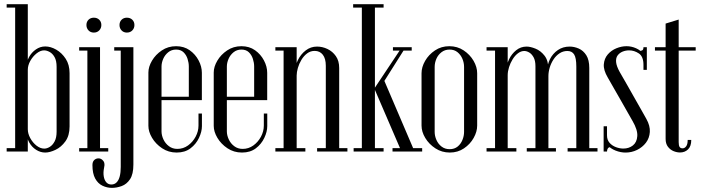

<svg xmlns="http://www.w3.org/2000/svg" viewBox="-20 -719 3332 911"><path d="M51.9 0V-699H111.9V0ZM11.6 -683V-699H51.9V-683ZM11.6 0V-16H51.9V0ZM106 -92V-402.6Q106 -426.9 117.9 -448.5Q129.8 -470.1 150.2 -484.4Q170.6 -498.6 194.9 -498.6Q220.4 -498.6 246.9 -483.4Q273.5 -468.1 291.8 -440Q310.1 -411.9 310.1 -371.8V-119.2Q310.1 -75.6 290.2 -48.2Q270.4 -20.8 243.2 -8Q216.1 4.8 194.5 4.8Q171.9 4.8 151.4 -8.2Q131 -21.2 118.5 -43.4Q106 -65.5 106 -92ZM111.9 -387.8V-105.8Q111.9 -85 123.6 -63.5Q135.4 -42 153.4 -27.9Q171.5 -13.9 189.9 -13.9Q202.9 -13.9 216.2 -22.1Q229.6 -30.2 239.1 -47.9Q248.6 -65.6 248.6 -94.4V-401.5Q248.6 -430.9 239 -447.9Q229.4 -465 215.5 -472.5Q201.6 -480 189.2 -480Q171.5 -480 153.4 -465.5Q135.4 -451 123.6 -429.9Q111.9 -408.8 111.9 -387.8Z M394.6 -495H454.6V0H394.6ZM454.6 0V-16H493.6V0ZM355.6 0V-16H394.6V0ZM355.6 -479V-495H394.6V-479ZM390.1 -600.4Q390.1 -615.5 399.9 -625.3Q409.8 -635.1 425.3 -635.1Q440.9 -635.1 450.9 -625.3Q460.9 -615.5 460.9 -600.4Q460.9 -585.2 450.9 -574.8Q440.9 -564.4 425.3 -564.4Q409.8 -564.4 399.9 -574.8Q390.1 -585.2 390.1 -600.4Z M612.9 61.8Q612.9 107.5 597 131.3Q581.1 155.1 557.4 163.8Q533.8 172.4 511.1 172.4Q487.6 172.4 466.1 162.1Q444.6 151.8 431.6 128Q418.6 104.2 418.6 64.2Q418.6 48.9 426.6 40.9Q434.5 33 445.8 32.4Q457.1 31.9 465.8 39.8Q472.2 45.4 474.2 52Q476.1 58.6 475.7 65.2Q475.2 71.9 473.8 77Q469.2 100 472.3 118Q475.4 136 484.6 146.2Q493.9 156.4 508.4 156.4Q523.2 156.4 533.2 146.4Q543.2 136.4 548.1 117.8Q552.9 99.1 552.9 73.6V-495H612.9ZM522 -479V-495H552.9V-479ZM547 -600.2Q547 -615.5 556.8 -625.3Q566.6 -635.1 581.9 -635.1Q597.8 -635.1 607.8 -625.3Q617.8 -615.5 617.8 -600.2Q617.8 -585 607.8 -574.7Q597.8 -564.4 581.9 -564.4Q566.6 -564.4 556.8 -574.7Q547 -585 547 -600.2Z M684.1 -374.8Q684.1 -402.1 701.1 -431Q718.1 -459.9 747.8 -479.8Q777.4 -499.8 815.6 -499.8Q853 -499.8 880.1 -480.6Q907.1 -461.4 922.4 -432.3Q937.8 -403.2 937.8 -373.6V-244H875.9V-403.4Q875.9 -421.1 869.9 -439.7Q864 -458.2 850.8 -471Q837.5 -483.8 815.6 -483.8Q793.8 -483.8 778.1 -471Q762.4 -458.2 754.4 -439.7Q746.4 -421.1 746.4 -403.4V-95.6Q746.4 -77 755.4 -57.6Q764.4 -38.2 781.4 -25.4Q798.4 -12.5 821.4 -12.5Q849.5 -12.5 872.1 -28.8Q894.6 -45 908.2 -70.4Q921.8 -95.8 921.8 -123.1V-180.4H938.1V-120.6Q938.1 -94.2 924.1 -64.7Q910.1 -35.1 883.8 -15.2Q857.5 4.8 818.2 4.8Q779.4 4.8 749 -15.6Q718.6 -36 701.4 -65.1Q684.1 -94.2 684.1 -122ZM715.6 -244V-260H925.2V-244Z M994.1 -374.8Q994.1 -402.1 1011.1 -431Q1028.1 -459.9 1057.8 -479.8Q1087.4 -499.8 1125.6 -499.8Q1163 -499.8 1190.1 -480.6Q1217.1 -461.4 1232.4 -432.3Q1247.8 -403.2 1247.8 -373.6V-244H1185.9V-403.4Q1185.9 -421.1 1179.9 -439.7Q1174 -458.2 1160.8 -471Q1147.5 -483.8 1125.6 -483.8Q1103.8 -483.8 1088.1 -471Q1072.4 -458.2 1064.4 -439.7Q1056.4 -421.1 1056.4 -403.4V-95.6Q1056.4 -77 1065.4 -57.6Q1074.4 -38.2 1091.4 -25.4Q1108.4 -12.5 1131.4 -12.5Q1159.5 -12.5 1182.1 -28.8Q1204.6 -45 1218.2 -70.4Q1231.8 -95.8 1231.8 -123.1V-180.4H1248.1V-120.6Q1248.1 -94.2 1234.1 -64.7Q1220.1 -35.1 1193.8 -15.2Q1167.5 4.8 1128.2 4.8Q1089.4 4.8 1059 -15.6Q1028.6 -36 1011.4 -65.1Q994.1 -94.2 994.1 -122ZM1025.6 -244V-260H1235.2V-244Z M1378.9 -43.8V-370.1Q1378.9 -404 1392.9 -432.9Q1407 -461.8 1430.7 -479.9Q1454.4 -498 1484.2 -498Q1509.9 -498 1533.9 -486.5Q1558 -475 1573.7 -452.6Q1589.4 -430.2 1589.4 -396.4V0H1525.9V-407Q1525.9 -441.2 1511.6 -459.4Q1497.4 -477.5 1473 -477.5Q1453 -477.5 1437.2 -465.6Q1421.4 -453.8 1410.3 -435.3Q1399.2 -416.9 1393.4 -396.8Q1387.6 -376.8 1387.6 -360.6V-43.8ZM1325.6 0V-495H1387.6V0ZM1387.6 0V-16H1428.9V0ZM1286.6 0V-16H1325.6V0ZM1286.6 -479V-495H1325.6V-479ZM1589.4 0V-16H1628.4V0ZM1484.6 0V-16H1525.9V0Z M1904.8 -495 1803.8 -335.1 1947.1 0H1884.9L1758.9 -292.5V0H1696.9V-699H1758.9V-303.1L1886.8 -495ZM1888.6 -479 1896 -495H1933.5V-479ZM1844.4 -479V-495H1891.1L1886.8 -479ZM1758.9 -683V-699H1800.1V-683ZM1655.6 -683V-699H1696.9V-683ZM1757 0V-16H1800.1V0ZM1657.9 0V-16H1698.8V0ZM1943.2 0 1933.2 -16H1983.1V0ZM1842.4 0V-16H1886L1890.4 0Z M1980.1 -123.2Q1980.1 -93.6 1997.9 -64.2Q2015.6 -34.8 2046 -15Q2076.4 4.8 2114.2 4.8Q2152.1 4.8 2181.4 -15Q2210.8 -34.8 2227.4 -64.5Q2244.1 -94.2 2244.1 -123.2V-371.4Q2244.1 -401 2226.9 -430.6Q2209.6 -460.2 2179.8 -480Q2149.9 -499.8 2112 -499.8Q2073.8 -499.8 2043.9 -479.8Q2014.1 -459.9 1997.1 -430.2Q1980.1 -400.6 1980.1 -371.4ZM2042.4 -401.5Q2042.4 -421.1 2050.5 -439.9Q2058.6 -458.6 2074.7 -471.2Q2090.8 -483.8 2113.1 -483.8Q2135.8 -483.8 2151 -471.2Q2166.2 -458.6 2174.1 -439.9Q2181.9 -421.1 2181.9 -401.5V-93.1Q2181.9 -74.1 2174.2 -55.1Q2166.6 -36 2151.4 -23.6Q2136.1 -11.2 2113.5 -11.2Q2091.1 -11.2 2075.1 -23.6Q2059 -36 2050.7 -55.1Q2042.4 -74.1 2042.4 -93.1Z M2382.6 0V-382.9Q2382.6 -410.9 2395.1 -437.1Q2407.5 -463.2 2429.1 -480.6Q2450.8 -498 2478.5 -498Q2496.5 -498 2520.8 -488.2Q2545.1 -478.5 2563.6 -455Q2582.1 -431.5 2582.1 -390.1V0H2520.6V-404.5Q2520.6 -431.2 2511.8 -447.2Q2502.9 -463.1 2490.8 -470.1Q2478.6 -477.1 2467.6 -477.1Q2451.9 -477.1 2437.6 -466.2Q2423.2 -455.4 2412.4 -437.8Q2401.5 -420.1 2395.2 -400.2Q2388.9 -380.2 2388.9 -362.5V0ZM2328.9 0V-495H2388.9V0ZM2388.9 0V-16H2430.1V0ZM2288.6 0V-16H2328.9V0ZM2288.6 -479V-495H2328.9V-479ZM2582.1 0V-16H2617.8V0ZM2479.4 0V-16H2520.6V0ZM2575.9 0V-379.6Q2575.9 -411 2589.4 -438.1Q2602.9 -465.1 2627.1 -481.6Q2651.2 -498 2683.1 -498Q2704.5 -498 2726.1 -488.6Q2747.8 -479.1 2761.9 -456.9Q2776 -434.6 2776 -396.4V0H2714.5V-403.2Q2714.5 -444.4 2704.1 -460.8Q2693.6 -477.1 2672.1 -477.1Q2651.4 -477.1 2634.7 -465.9Q2618 -454.8 2606.4 -437.1Q2594.8 -419.5 2588.4 -398.6Q2582.1 -377.8 2582.1 -358.1V0ZM2673.2 0V-16H2714.5V0ZM2776 0V-16H2815V0Z M3049.1 -403H3033.1V-411.1Q3033.1 -450.8 3011.3 -465.4Q2989.5 -480 2965 -480Q2948.5 -480 2933.9 -474Q2919.4 -468 2910.4 -455.9Q2901.5 -443.8 2903.3 -424.3Q2905.1 -404.9 2920.4 -377.4Q2937.2 -348.4 2955.6 -316.2Q2973.9 -284.1 2991.4 -252.9Q3009 -221.6 3023.6 -196.2Q3038.1 -170.8 3046.8 -154.9Q3065.2 -122 3063.3 -92.8Q3061.4 -63.6 3044.8 -41.8Q3028.1 -20 3002.6 -7.6Q2977 4.9 2948.2 4.9Q2924.6 4.9 2900.7 -4.5Q2876.8 -13.9 2860.4 -32.2Q2844.1 -50.5 2844.1 -77.1V-92H2860.1V-77.1Q2860.1 -54.9 2872.4 -41.1Q2884.8 -27.4 2902.6 -20.8Q2920.5 -14.1 2937.4 -14.1Q2964.1 -14.1 2982.9 -28.9Q3001.8 -43.8 3003.8 -73.3Q3005.8 -102.9 2981.2 -145.1Q2971.1 -162.4 2957.2 -187.2Q2943.4 -212.1 2926.8 -240.8Q2910.2 -269.4 2894.2 -297.7Q2878.1 -326 2863.9 -350.8Q2842.8 -386.4 2845 -413.9Q2847.2 -441.5 2863.8 -460.8Q2880.4 -480 2904.6 -489.9Q2928.8 -499.8 2952.5 -499.8Q2975.8 -499.8 2997.8 -490.1Q3019.9 -480.5 3034.5 -460.9Q3049.1 -441.2 3049.1 -410.8ZM3033.1 -387.5V-446.6L3012.5 -477Q3021 -477 3027.1 -480.1Q3033.1 -483.2 3033.1 -495H3049.1V-387.5ZM2860.1 -120V-47.1L2878.5 -21.2Q2868.5 -21.2 2864.3 -15.1Q2860.1 -9 2860.1 0H2844.1V-120Z M3138.2 -607.1 3200.2 -626.2V-44.8Q3200.2 -28.4 3204.6 -21.8Q3209 -15.2 3218.9 -15.2Q3228.4 -15.2 3235.6 -24.6Q3242.9 -34 3242.9 -54.9H3259.9Q3259.9 -25.1 3244.7 -10.3Q3229.5 4.5 3206.5 4.5Q3191.4 4.5 3175.7 -2Q3160 -8.5 3149.1 -22.8Q3138.2 -37.1 3138.2 -60.1ZM3200.2 -479V-495H3280.9V-479ZM3087.6 -479V-495H3138.2V-479Z"/></svg>

Font: Emberly Black
Style: Regular
Weight: 900
Designer: Rajesh Rajput
Foundry: Rajesh Rajput
Version: Version 1.000